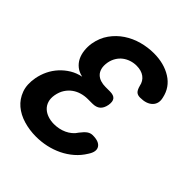

<svg xmlns="http://www.w3.org/2000/svg" viewBox="-206 -871 1011 1011"><g transform="rotate(45 300.0 -365.0)"><path d="M554.1 -608.2Q563.7 -570.4 540.3 -546.7Q516.8 -523 469.4 -523Q451.2 -523 441.2 -532.1Q431.2 -541.2 424.6 -565.6Q418.7 -595.8 396 -612.5Q373.4 -629.2 337.8 -629.2Q316.4 -629.2 296.5 -622.6Q276.5 -616 260.5 -603.8Q244.5 -591.6 233.5 -573.4Q222.4 -555.3 218.1 -532.9Q213.5 -505.6 218.6 -486.7Q223.6 -467.7 235.6 -456.2Q247.5 -444.6 264.5 -439.3Q281.4 -434 300.6 -434H334Q362.4 -434 373.1 -420.5Q383.9 -407 379.2 -378.6Q373.8 -350.2 357.9 -336.7Q342.1 -323.2 313.7 -323.2H280.3Q256.3 -323.2 233.8 -316.6Q211.2 -310.1 192.6 -296.6Q174 -283.1 160.8 -262.6Q147.6 -242.2 142.3 -213.4Q137.7 -186.7 144.2 -166.3Q150.6 -145.8 165.3 -132Q180 -118.1 201.3 -110.9Q222.6 -103.6 247.3 -103.6Q265.6 -103.6 283.6 -107.3Q301.6 -111 318 -118.6Q334.4 -126.2 348.2 -137.7Q362.1 -149.2 372.1 -165.1Q389.6 -188.1 403.5 -197.6Q417.4 -207 433.5 -207Q480.9 -207 495.8 -183.1Q510.6 -159.2 486.1 -122.1Q466.3 -89.3 437.7 -64.4Q409.2 -39.6 375 -23Q340.8 -6.5 303.2 1.8Q265.6 10 227 10Q178.6 10 134.3 -3.1Q90 -16.3 58.5 -43Q27.1 -69.7 12.2 -110.1Q-2.7 -150.5 7 -204.6Q13 -236.9 27.1 -266.4Q41.3 -295.8 63.4 -320.1Q85.6 -344.4 114 -361.6Q142.5 -378.7 176.1 -385.4Q149.1 -391 130.1 -406.1Q111.1 -421.2 100.4 -442.6Q89.8 -464.1 86.8 -490.4Q83.8 -516.7 88.1 -544Q96.8 -593.5 122.9 -630Q149 -666.6 186.1 -691.3Q223.3 -716 267.4 -728Q311.6 -740 356 -740Q431.8 -740 486.2 -705.9Q540.7 -671.8 554.1 -608.2Z"/></g></svg>

Font: Maple Mono
Style: Italic
Weight: 400
Italic angle: -10°
Monospace: yes
Designer: subframe7536
Version: Version 7.300